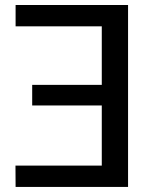

<svg xmlns="http://www.w3.org/2000/svg" viewBox="-20 -737 614 757"><path d="M484.9 -717.3V0H41.5L41 -84H381.3V-321.3H106.9V-402.3H381.3V-633.3H41.5V-717.3Z"/></svg>

Font: Lato-Medium
Style: Regular
Weight: 500
Designer: Lukasz Dziedzic
Foundry: tyPoland Lukasz Dziedzic
Version: Version 2.006; 2014-01-15